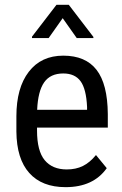

<svg xmlns="http://www.w3.org/2000/svg" viewBox="-20 -770 508 800"><path d="M369.1 -616.2V-611.3H299.8L241.2 -694.3L182.6 -611.3H113.3V-617.2L215.3 -750H266.6ZM253.4 9.8Q154.8 9.8 102.1 -49.1Q49.3 -107.9 48.3 -221.7V-285.6Q48.3 -403.8 99.9 -470.9Q151.4 -538.1 243.7 -538.1Q336.4 -538.1 382.3 -479Q428.2 -419.9 429.2 -294.9V-238.3H134.3V-226.1Q134.3 -141.1 166.3 -102.5Q198.2 -64 258.3 -64Q296.4 -64 325.4 -78.4Q354.5 -92.8 379.9 -124L424.8 -69.3Q368.7 9.8 253.4 9.8ZM243.7 -463.9Q189.9 -463.9 164.1 -427Q138.2 -390.1 134.8 -312.5H342.8V-324.2Q339.4 -399.4 315.7 -431.6Q292 -463.9 243.7 -463.9Z"/></svg>

Font: TypoPRO Roboto
Style: Regular
Weight: 400
Designer: Google
Version: Version 2.136; 2016